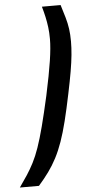

<svg xmlns="http://www.w3.org/2000/svg" viewBox="-138 -777 448 962"><g transform="rotate(-5 86.0 -296.5)"><path d="M-78 150Q-56 119 -38 91.5Q-20 64 -4 33Q12 2 27 -41Q42 -84 58 -145.5Q74 -207 94 -296Q117 -403 127 -469Q137 -535 137 -578Q137 -611 133.5 -638Q130 -665 124.5 -690Q119 -715 111 -743H205Q216 -708 224.5 -678.5Q233 -649 237 -620.5Q241 -592 241 -557Q241 -526 237.5 -489.5Q234 -453 226 -406.5Q218 -360 205 -298Q189 -220 174.5 -162Q160 -104 144.5 -60Q129 -16 110.5 19.5Q92 55 69.5 86Q47 117 18 150Z"/></g></svg>

Font: Saira ExtraCondensed
Style: Bold Italic
Weight: 700
Width: 2
Italic angle: -12°
Designer: Hector Gatti with collaboration of the Omnibus-Type team
Foundry: Omnibus-Type
Version: Version 1.101